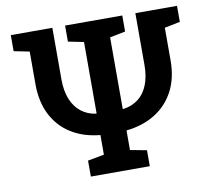

<svg xmlns="http://www.w3.org/2000/svg" viewBox="-79 -801 989 891"><g transform="rotate(-10 416.0 -355.5)"><path d="M278.8 0V-75.2L356 -89.8V-182.1Q277.8 -189.5 220.2 -225.3Q162.6 -261.2 131.3 -322.5Q100.1 -383.8 100.1 -466.8V-620.6L26.9 -635.3V-710.9H222.7V-466.8Q222.7 -414.1 238.3 -375Q253.9 -335.9 283.2 -312.5Q312.5 -289.1 353 -283.2L356 -284.2V-620.6L282.7 -635.3V-710.9H552.2V-635.3L479 -620.6V-283.7L481.9 -282.7Q523.4 -288.6 553 -311.3Q582.5 -334 598.1 -373.5Q613.8 -413.1 613.8 -466.8V-710.9H810.1V-635.3L736.8 -620.6V-466.8Q736.8 -384.3 705.1 -323.5Q673.3 -262.7 615.5 -226.6Q557.6 -190.4 479 -182.1V-89.8L556.6 -75.2V0Z"/></g></svg>

Font: Roboto Slab LO Medium
Style: Regular
Weight: 500
Designer: Google
Version: Version 2.000